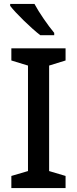

<svg xmlns="http://www.w3.org/2000/svg" viewBox="-20 -961 394 981"><path d="M156 -941H32V-931C60 -894 139 -817 186 -781H257V-793C226 -830 180 -896 156 -941ZM315 0V-62L231 -87V-626L315 -652V-714H38V-652L123 -626V-87L38 -62V0Z"/></svg>

Font: Noto Sans Gujarati Medium
Style: Regular
Weight: 500
Designer: Jelle Bosma - Monotype Design Team, Universal Thirst
Foundry: Monotype Imaging Inc.
Version: Version 2.106